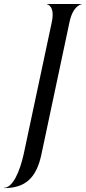

<svg xmlns="http://www.w3.org/2000/svg" viewBox="-83 -800 428 960"><path d="M-63 139V140.5C41.5 140.5 99 92.5 124.5 -30L264.5 -689.5C281.5 -769.5 320.5 -778.5 325.5 -778.5V-780H152V-778.5C154.5 -778.5 193 -769.5 176 -689.5L36 -32C16 59.5 -19.5 139 -63 139Z"/></svg>

Font: Beautique Display Italic
Style: Regular
Weight: 400
Italic angle: -12°
Designer: Nhat-Quang Ngo
Version: Version 1.100;Glyphs 3.2.3 (3260)